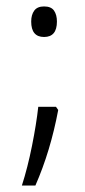

<svg xmlns="http://www.w3.org/2000/svg" viewBox="-20 -544 263 597"><path d="M77 -477Q77 -498 86.5 -511Q96 -524 117 -524Q139 -524 148 -511Q157 -498 157 -477Q157 -429 117 -429Q77 -429 77 -477ZM154 -212 161 -202Q137 -74 90 33H48Q66 -23 79.5 -90.5Q93 -158 99 -212Z"/></svg>

Font: Noto Sans Telugu UI ExtraCondensed Light
Style: Regular
Weight: 300
Width: 2
Designer: Jelle Bosma - Monotype Design Team
Foundry: Monotype Imaging Inc.
Version: Version 2.005; ttfautohint (v1.8.4.7-5d5b)